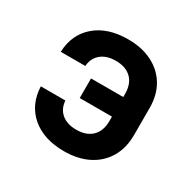

<svg xmlns="http://www.w3.org/2000/svg" viewBox="-130 -699 859 848"><g transform="rotate(30 300.0 -275.0)"><path d="M293.4 10Q190.2 10 128.1 -43.1Q66 -96.3 62.4 -187.1H187.6Q190.6 -145.7 218.6 -122.5Q246.6 -99.3 293.4 -99.3Q344.2 -99.3 372.8 -127.1Q401.4 -155 401.4 -205.4V-228.3H237.1V-328.2H401.4V-344.1Q401.4 -395.6 372.8 -423.2Q344.2 -450.7 293.4 -450.7Q247.2 -450.7 218.9 -427.4Q190.6 -404.1 187.6 -363.3H62.4Q66 -453.7 128.1 -506.9Q190.2 -560 293.4 -560Q364.5 -560 416.7 -533.5Q468.9 -507.1 497.7 -458.9Q526.5 -410.7 526.5 -344.1V-205.9Q526.5 -140.3 497.7 -91.6Q468.9 -42.9 416.7 -16.5Q364.5 10 293.4 10Z"/></g></svg>

Font: Pitagon Sans Mono
Style: Regular
Weight: 400
Monospace: yes
Designer: Travis Tran
Foundry: Pitagon
Version: Version 1.001;gftools[0.9.26]